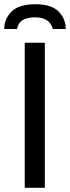

<svg xmlns="http://www.w3.org/2000/svg" viewBox="-31 -888 331 908"><path d="M-11 -751Q-11 -799 24 -833.5Q59 -868 136 -868Q212 -868 246 -833.5Q280 -799 280 -751H219Q204 -806 135 -806Q58 -806 50 -751ZM86 0V-686H181V0Z"/></svg>

Font: Archivo
Style: Regular
Weight: 400
Designer: Hector Gatti
Foundry: Omnibus-Type
Version: Version 2.001